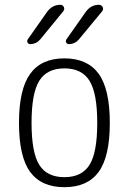

<svg xmlns="http://www.w3.org/2000/svg" viewBox="-20 -775 540 805"><path d="M355.5 -436Q323.2 -488.3 250 -488.3Q176.8 -488.3 144.5 -436Q112.3 -383.8 112.3 -259.8Q112.3 -135.7 144.5 -84Q176.8 -32.2 250 -32.2Q323.2 -32.2 355.5 -84Q387.7 -135.7 387.7 -259.8Q387.7 -383.8 355.5 -436ZM59.6 -259.8Q59.6 -400.4 106.4 -465.3Q153.3 -530.3 250 -530.3Q346.7 -530.3 393.6 -465.8Q440.4 -401.4 440.4 -259.8Q440.4 -118.2 393.6 -54.2Q346.7 9.8 250 9.8Q153.3 9.8 106.4 -54.2Q59.6 -118.2 59.6 -259.8ZM339.8 -725.6Q361.3 -754.9 394.5 -754.9Q405.3 -754.9 410.2 -745.6Q415 -736.3 408.2 -727.5L310.5 -609.4Q294.9 -590.8 269.5 -589.8Q261.7 -589.8 257.8 -596.2Q253.9 -602.5 258.8 -610.4ZM177.7 -725.6Q199.2 -754.9 233.4 -754.9Q243.2 -754.9 247.6 -745.6Q252 -736.3 245.1 -727.5L148.4 -609.4Q132.8 -590.8 107.4 -589.8Q99.6 -589.8 95.7 -596.2Q91.8 -602.5 96.7 -610.4Z"/></svg>

Font: Rounded Mgen+ 1mn light
Style: Regular
Weight: 200
Designer: [Source Han Sans]
Ryoko NISHIZUKA  (kana & ideographs); Paul D. Hunt (Latin, Greek & Cyrillic); Wenlong ZHANG  (bopomofo
Version: Version 1.059.20150602